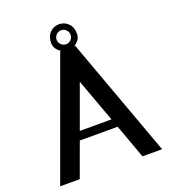

<svg xmlns="http://www.w3.org/2000/svg" viewBox="-151 -951 935 1059"><g transform="rotate(-20 317.0 -421.0)"><path d="M317.9 -504.9 225.1 -250H411.1ZM288.8 -794.9Q276.9 -782.7 276.9 -766.1Q276.9 -749.5 288.8 -737.3Q300.8 -725.1 317.9 -725.1Q335 -725.1 346.9 -737.3Q358.9 -749.5 358.9 -766.1Q358.9 -782.7 346.9 -794.9Q335 -807.1 317.9 -807.1Q300.8 -807.1 288.8 -794.9ZM279.8 -700.2Q242.2 -722.7 242.2 -760.3Q242.2 -797.9 264.4 -820.1Q286.6 -842.3 317.9 -842.3Q349.1 -842.3 371.6 -820.1Q394 -797.9 394 -760.3Q394 -722.7 356.4 -700.2H361.8L617.2 0H502L429.2 -200.2H207L133.8 0H19L273.9 -700.2Z"/></g></svg>

Font: Pfennig
Style: Bold
Weight: 700
Version: Version 20120410 ; ttfautohint (v0.8)